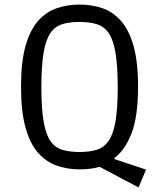

<svg xmlns="http://www.w3.org/2000/svg" viewBox="-20 -728 703 840"><path d="M586 92 416 2Q395 8 373 10.5Q351 13 328 13Q276 13 229.5 -3Q183 -19 147.5 -58.5Q112 -98 92 -168.5Q72 -239 72 -349Q72 -458 92 -528Q112 -598 147.5 -637.5Q183 -677 229.5 -692.5Q276 -708 328 -708Q381 -708 427 -692.5Q473 -677 508.5 -637.5Q544 -598 564 -528Q584 -458 584 -349Q584 -219 556 -146Q528 -73 481 -37V-32L619 14ZM328 -63Q371 -63 402.5 -72.5Q434 -82 454.5 -110.5Q475 -139 485 -195.5Q495 -252 495 -346Q495 -439 485.5 -496Q476 -553 456 -582.5Q436 -612 404 -622Q372 -632 328 -632Q283 -632 251.5 -622Q220 -612 200 -582.5Q180 -553 170.5 -496Q161 -439 161 -346Q161 -252 171 -195.5Q181 -139 201 -110.5Q221 -82 253 -72.5Q285 -63 328 -63Z"/></svg>

Font: Ruda
Style: Regular
Weight: 400
Designer: Mariela Monsalve and Angelina Sanchez
Foundry: Mariela Monsalve and Angelina Sanchez
Version: Version 2.000